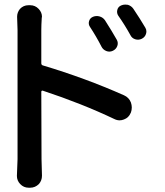

<svg xmlns="http://www.w3.org/2000/svg" viewBox="-20 -791 737 860"><path d="M630.9 -667Q635.7 -659.2 635.7 -650.4Q635.7 -644.5 633.8 -638.7Q628.9 -624 614.7 -617.2Q600.6 -610.4 585.4 -615.2Q570.3 -620.1 563.5 -634.8Q538.1 -680.7 509.8 -720.7Q502 -732.4 505.4 -746.6Q508.8 -760.7 522.5 -766.6Q531.2 -770.5 541 -770.5Q546.9 -770.5 552.7 -769.5Q568.4 -764.6 577.1 -752Q607.4 -707 630.9 -667ZM502.9 -613.3Q510.7 -599.6 505.4 -585Q500 -570.3 485.4 -563.5Q470.7 -556.6 456.1 -562.5Q441.4 -568.4 434.6 -582Q411.1 -627.9 382.8 -670.9Q375 -682.6 378.9 -696.3Q382.8 -710 396.5 -715.8Q411.1 -721.7 426.3 -717.3Q441.4 -712.9 450.2 -700.2Q481.4 -651.4 502.9 -613.3ZM165 -656.2V-507.8Q165 -500 171.9 -498Q361.3 -441.4 535.2 -364.3Q557.6 -354.5 566.4 -332Q570.3 -320.3 570.3 -309.6Q570.3 -297.9 566.4 -287.1L565.4 -285.2Q556.6 -263.7 535.2 -255.9Q525.4 -252 515.6 -252Q503.9 -252 492.2 -257.8Q346.7 -327.1 171.9 -384.8Q168.9 -385.7 167 -384.3Q165 -382.8 165 -379.9L166 -78.1L168 -3.9Q168 17.6 154.3 33.2Q137.7 49.8 115.2 49.8H108.4Q85.9 49.8 70.3 33.2Q55.7 17.6 55.7 -2.9L58.6 -78.1V-656.2L56.6 -715.8Q56.6 -735.4 69.3 -751Q85 -767.6 107.4 -767.6H115.2Q137.7 -767.6 153.3 -751Q168 -735.4 168 -715.8Q168 -712.9 167 -710.9Q165 -677.7 165 -656.2Z"/></svg>

Font: Gen Jyuu Gothic P Medium
Style: Regular
Weight: 500
Designer: [Source Han Sans]
Ryoko NISHIZUKA  (kana & ideographs); Paul D. Hunt (Latin, Greek & Cyrillic); Wenlong ZHANG  (bopomofo
Version: Version 1.002.20150607